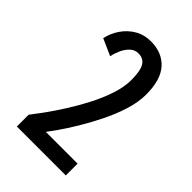

<svg xmlns="http://www.w3.org/2000/svg" viewBox="-212 -790 874 874"><g transform="rotate(45 225.0 -353.0)"><path d="M68.5 0V-76Q84 -95.5 110.8 -132.2Q137.5 -169 168 -216.8Q198.5 -264.5 225.8 -317Q253 -369.5 270.2 -421.2Q287.5 -473 287.5 -517.5Q287.5 -576.5 272.5 -601.8Q257.5 -627 224.5 -627Q201.5 -627 184.8 -611.2Q168 -595.5 157.5 -572.2Q147 -549 142.5 -526.5L62 -562.5Q70.5 -601.5 93 -634Q115.5 -666.5 149.2 -686.2Q183 -706 226.5 -706Q298 -706 340 -660.2Q382 -614.5 382 -518.5Q382 -470 364.5 -414.5Q347 -359 320 -304.5Q293 -250 264.2 -202.5Q235.5 -155 212 -121.5Q188.5 -88 179 -76H383.5V0Z"/></g></svg>

Font: Trispace Condensed
Style: Regular
Weight: 400
Width: 3
Designer: Tyler Finck
Foundry: Etcetera Type Company
Version: Version 1.210; ttfautohint (v1.8.3)